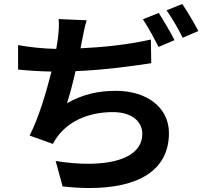

<svg xmlns="http://www.w3.org/2000/svg" viewBox="-20 -885 1040 966"><path d="M818 -833C846 -794 878 -738 899 -695L978 -729C960 -763 923 -828 897 -865ZM699 -788C726 -748 757 -689 778 -649L858 -683C839 -721 803 -782 779 -820ZM739 -686C618 -659 493 -647 385 -642L393 -682C400 -715 405 -748 416 -783L275 -789C278 -756 276 -732 271 -689C268 -674 267 -658 263 -639C203 -640 131 -647 71 -658V-535C120 -530 178 -526 239 -525C212 -418 174 -291 129 -203L246 -161C305 -274 425 -321 548 -321C645 -321 696 -272 696 -212C696 -104 575 -61 423 -61C371 -61 316 -66 260 -75L295 53C342 58 387 61 430 61C674 61 830 -26 830 -216C830 -341 723 -428 563 -428C471 -428 397 -410 317 -366C332 -411 347 -470 360 -527C491 -532 637 -551 741 -567Z"/></svg>

Font: Spoqa Han Sans Neo Bold
Style: Bold
Weight: 700
Designer: [Spoqa Han Sans Neo] Dong-huui Kim  Younghwa Kang  Yujin Lee  [Noto Sans] Ryoko NISHIZUKA  (kana & ideographs); Paul D. 
Foundry: Spoqa (http://www.spoqa-han-sans.com)
Version: Version 1.000